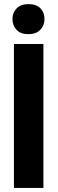

<svg xmlns="http://www.w3.org/2000/svg" viewBox="-20 -928 284 948"><path d="M48.8 0H194.3V-710.9H48.8ZM41.5 -834.5Q41.5 -803.2 61.5 -781.2Q81.5 -759.3 119.6 -759.3Q158.2 -759.3 179 -781Q199.7 -802.7 199.7 -834.5Q199.7 -865.7 179.7 -886.7Q159.7 -907.7 120.6 -907.7Q82.5 -907.7 62 -886.5Q41.5 -865.2 41.5 -834.5Z"/></svg>

Font: Roboto Flex
Style: wght 700 wdth 25 opsz 34 GRAD 0.00 slnt 0.00 XTRA 468 XOPQ 96 YOPQ 79 YTLC 514 YTUC 712 YTAS 750 YTDE -203.00 YTFI 738
Weight: 700
Width: 1
Designer: Berlow after Robertson
Foundry: Google
Version: Version 3.100